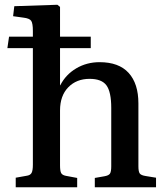

<svg xmlns="http://www.w3.org/2000/svg" viewBox="-20 -786 702 806"><path d="M46 0V-40L91 -48Q107 -50 112.5 -60Q118 -70 118 -95V-584H11L18 -632H118V-656Q118 -688 111 -698.5Q104 -709 78 -712L35 -718L40 -760L221 -766L232 -757V-632H361V-584H232V-428H233Q256 -473 300 -499Q344 -525 398 -525Q479 -525 520 -480Q561 -435 561 -352V-88Q561 -66 566.5 -58Q572 -50 592 -47L635 -40V0H378V-39L418 -46Q436 -49 441.5 -57Q447 -65 447 -88V-333Q447 -400 427 -427.5Q407 -455 356 -455Q301 -455 266.5 -419.5Q232 -384 232 -322V-92Q232 -69 236.5 -60Q241 -51 256 -48L304 -39V0Z"/></svg>

Font: Literata 36pt Medium
Style: Regular
Weight: 500
Designer: Latin by Veronika Burian and Jose Scaglione. Greek by Irene Vlachou. Cyrillic by Vera Evstafieva.
Foundry: TypeTogether
Version: Version 3.002